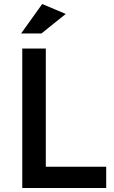

<svg xmlns="http://www.w3.org/2000/svg" viewBox="-20 -944 574 964"><path d="M85.9 -775.9 191.9 -923.8 310.1 -874 188 -775.9ZM91.8 0V-700.2H210V-106.9H513.2V0Z"/></svg>

Font: Trueno
Style: Rg
Weight: 400
Designer: Julieta Ulanovsky
Foundry: Julieta Ulanovsky
Version: Version 3.001b